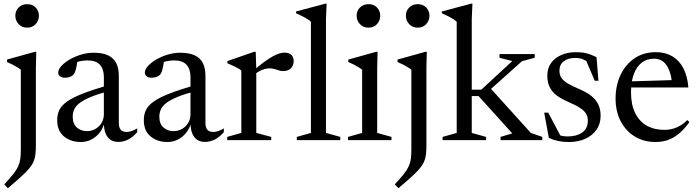

<svg xmlns="http://www.w3.org/2000/svg" viewBox="-20 -740 3691 1014"><path d="M123.5 -594Q95.5 -594 78.2 -612.8Q61 -631.5 61 -657Q61 -682.5 78.2 -700.2Q95.5 -718 123.5 -718Q151.5 -718 168.5 -700.2Q185.5 -682.5 185.5 -657Q185.5 -631.5 168.5 -612.8Q151.5 -594 123.5 -594ZM90 -371.5Q84.5 -376.5 73 -383.8Q61.5 -391 47 -398.5Q32.5 -406 17 -412.5V-425.5L164.5 -466.5H171.5L169.5 -380V24.5Q169.5 53.5 167.2 74.5Q165 95.5 157.2 113.5Q149.5 131.5 133.5 150.5Q117.5 169.5 90.2 194.2Q63 219 21.5 254L2.5 233.5Q32.5 201.5 50 179.2Q67.5 157 76 138.2Q84.5 119.5 87.2 99Q90 78.5 90 49.5Z M558.5 -292 566 -261.5Q503 -245.5 463.5 -229.5Q424 -213.5 402.2 -197.2Q380.5 -181 372.2 -162.8Q364 -144.5 364 -123Q364 -86 385.8 -66.8Q407.5 -47.5 439 -47.5Q464 -47.5 484.2 -59.2Q504.5 -71 516.5 -91.2Q528.5 -111.5 528.5 -137V-333.5Q528.5 -374.5 507.8 -397.8Q487 -421 441.5 -421Q423 -421 401.8 -416.5Q380.5 -412 363.5 -403.5L389.5 -425.5Q388 -410 385 -394Q382 -378 378 -365.2Q374 -352.5 368 -346Q360.5 -337.5 348.2 -333.5Q336 -329.5 323 -329.5Q307 -329.5 297.2 -336.8Q287.5 -344 287.5 -356.5Q287.5 -373.5 304.5 -392Q321.5 -410.5 348.8 -426.2Q376 -442 409 -451.8Q442 -461.5 474.5 -461.5Q522.5 -461.5 551.8 -447.2Q581 -433 594.2 -406Q607.5 -379 607.5 -340.5V-89.5Q607.5 -73.5 612.2 -63.2Q617 -53 626 -48Q635 -43 648 -43Q661 -43 675.5 -48Q690 -53 704.5 -62V-42Q678.5 -12.5 653.8 -1.5Q629 9.5 606 9.5Q580 9.5 563 -2.2Q546 -14 537.5 -35.8Q529 -57.5 528.5 -87.5L531 -91Q524 -61.5 505.8 -38.8Q487.5 -16 462 -3Q436.5 10 407 10Q353 10 317.5 -19.8Q282 -49.5 282 -105.5Q282 -135 293.2 -158.8Q304.5 -182.5 334.2 -203.8Q364 -225 418.5 -246.2Q473 -267.5 558.5 -292Z M1016 -292 1023.5 -261.5Q960.5 -245.5 921 -229.5Q881.5 -213.5 859.8 -197.2Q838 -181 829.8 -162.8Q821.5 -144.5 821.5 -123Q821.5 -86 843.2 -66.8Q865 -47.5 896.5 -47.5Q921.5 -47.5 941.8 -59.2Q962 -71 974 -91.2Q986 -111.5 986 -137V-333.5Q986 -374.5 965.2 -397.8Q944.5 -421 899 -421Q880.5 -421 859.2 -416.5Q838 -412 821 -403.5L847 -425.5Q845.5 -410 842.5 -394Q839.5 -378 835.5 -365.2Q831.5 -352.5 825.5 -346Q818 -337.5 805.8 -333.5Q793.5 -329.5 780.5 -329.5Q764.5 -329.5 754.8 -336.8Q745 -344 745 -356.5Q745 -373.5 762 -392Q779 -410.5 806.2 -426.2Q833.5 -442 866.5 -451.8Q899.5 -461.5 932 -461.5Q980 -461.5 1009.2 -447.2Q1038.5 -433 1051.8 -406Q1065 -379 1065 -340.5V-89.5Q1065 -73.5 1069.8 -63.2Q1074.5 -53 1083.5 -48Q1092.5 -43 1105.5 -43Q1118.5 -43 1133 -48Q1147.5 -53 1162 -62V-42Q1136 -12.5 1111.2 -1.5Q1086.5 9.5 1063.5 9.5Q1037.5 9.5 1020.5 -2.2Q1003.5 -14 995 -35.8Q986.5 -57.5 986 -87.5L988.5 -91Q981.5 -61.5 963.2 -38.8Q945 -16 919.5 -3Q894 10 864.5 10Q810.5 10 775 -19.8Q739.5 -49.5 739.5 -105.5Q739.5 -135 750.8 -158.8Q762 -182.5 791.8 -203.8Q821.5 -225 876 -246.2Q930.5 -267.5 1016 -292Z M1482.5 -462Q1507 -462 1519 -449.8Q1531 -437.5 1531 -417.5Q1531 -393.5 1515.8 -379Q1500.5 -364.5 1475.5 -364.5Q1464.5 -364.5 1453.2 -368.2Q1442 -372 1429.8 -375.5Q1417.5 -379 1402.5 -379Q1390 -379 1376.5 -375Q1363 -371 1349.8 -364Q1336.5 -357 1325.5 -347.5L1318 -366.5Q1350 -394.5 1375.2 -412.8Q1400.5 -431 1420 -442Q1439.5 -453 1454.8 -457.5Q1470 -462 1482.5 -462ZM1333.5 -373V-38L1412.5 -17V0H1180V-17L1254.5 -38V-367.5Q1248 -373.5 1238 -379Q1228 -384.5 1213.8 -391.2Q1199.5 -398 1181 -406V-417.5L1322.5 -466.5H1330.5Z M1701.5 -38 1777 -17V0H1547.5V-17L1622 -38V-625Q1615.5 -631.5 1604.8 -638.5Q1594 -645.5 1578.5 -653.5Q1563 -661.5 1543.5 -670V-679.5L1697.5 -720.5H1705L1701.5 -638Z M1926 -594Q1898 -594 1880.8 -612.8Q1863.5 -631.5 1863.5 -657Q1863.5 -682.5 1880.8 -700.2Q1898 -718 1926 -718Q1954.5 -718 1971.2 -700.2Q1988 -682.5 1988 -657Q1988 -631.5 1971.2 -612.8Q1954.5 -594 1926 -594ZM1974 -466.5 1972 -380V-38L2047.5 -17V0H1818V-17L1892.5 -38V-371.5Q1887 -376.5 1875.5 -383.8Q1864 -391 1849.5 -398.5Q1835 -406 1819.5 -412.5V-425.5L1967 -466.5Z M2186 -594Q2158 -594 2140.8 -612.8Q2123.5 -631.5 2123.5 -657Q2123.5 -682.5 2140.8 -700.2Q2158 -718 2186 -718Q2214 -718 2231 -700.2Q2248 -682.5 2248 -657Q2248 -631.5 2231 -612.8Q2214 -594 2186 -594ZM2152.5 -371.5Q2147 -376.5 2135.5 -383.8Q2124 -391 2109.5 -398.5Q2095 -406 2079.5 -412.5V-425.5L2227 -466.5H2234L2232 -380V24.5Q2232 53.5 2229.8 74.5Q2227.5 95.5 2219.8 113.5Q2212 131.5 2196 150.5Q2180 169.5 2152.8 194.2Q2125.5 219 2084 254L2065 233.5Q2095 201.5 2112.5 179.2Q2130 157 2138.5 138.2Q2147 119.5 2149.8 99Q2152.5 78.5 2152.5 49.5Z M2556.5 -255.5 2568.5 -276 2784 -37.5 2844 -17V0H2623.5V-17L2685.5 -35.5L2507.5 -232.5H2456.5V-266.5H2522L2685.5 -417.5L2618 -435V-454.5H2804V-435L2737 -417ZM2471.5 -38 2547 -17V0H2317.5V-17L2392 -38V-625Q2385.5 -631.5 2374.8 -638.5Q2364 -645.5 2348.5 -653.5Q2333 -661.5 2313.5 -670V-679.5L2467.5 -720.5H2475L2471.5 -639.5Z M3022.5 -464.5Q3052.5 -464.5 3077 -458.5Q3101.5 -452.5 3130.5 -438L3140.5 -313.5H3121L3067 -440L3102.5 -397Q3081 -416.5 3062.2 -425.2Q3043.5 -434 3019 -434Q2979.5 -434 2957 -416.2Q2934.5 -398.5 2934.5 -366.5Q2934.5 -343 2946.2 -327Q2958 -311 2981 -297.8Q3004 -284.5 3038.5 -270Q3064 -259 3085 -246Q3106 -233 3120.8 -216.5Q3135.5 -200 3143.8 -178.5Q3152 -157 3152 -128.5Q3152 -85.5 3129.8 -54.2Q3107.5 -23 3070 -6.5Q3032.5 10 2985.5 10Q2953.5 10 2928.2 4.8Q2903 -0.5 2878.5 -12L2854 -145H2875.5L2948 -7.5L2899 -42.5Q2916 -33.5 2929.2 -28.2Q2942.5 -23 2954.5 -21.2Q2966.5 -19.5 2979 -19.5Q3025 -19.5 3054.8 -40.2Q3084.5 -61 3084.5 -103Q3084.5 -123 3076 -137.8Q3067.5 -152.5 3052 -164Q3036.5 -175.5 3015.8 -185.8Q2995 -196 2971 -206.5Q2939 -221 2916.5 -238.8Q2894 -256.5 2882.2 -281.5Q2870.5 -306.5 2870.5 -340.5Q2870.5 -380 2890.8 -407.8Q2911 -435.5 2945.5 -450Q2980 -464.5 3022.5 -464.5Z M3444 -464.5Q3493.5 -464.5 3530.2 -443Q3567 -421.5 3588.8 -380Q3610.5 -338.5 3615.5 -278H3301L3302 -310L3565 -318L3529.5 -297.5Q3525.5 -339.5 3514 -369Q3502.5 -398.5 3483 -414.2Q3463.5 -430 3434 -430Q3397 -430 3369.8 -409.5Q3342.5 -389 3327.5 -349.2Q3312.5 -309.5 3312.5 -253Q3312.5 -188 3334.2 -143.5Q3356 -99 3395.8 -76.5Q3435.5 -54 3490 -54Q3512 -54 3533 -59.8Q3554 -65.5 3573.8 -77.2Q3593.5 -89 3610 -106L3621 -95Q3594 -58 3566.2 -34.8Q3538.5 -11.5 3507.8 -0.8Q3477 10 3441.5 10Q3381 10 3333.5 -18.5Q3286 -47 3258.5 -98.8Q3231 -150.5 3231 -220.5Q3231 -287 3256.5 -342.5Q3282 -398 3329.8 -431.2Q3377.5 -464.5 3444 -464.5Z"/></svg>

Font: Newsreader 36pt
Style: Regular
Weight: 400
Designer: Hugues Gentile
Foundry: Production Type
Version: Version 1.003